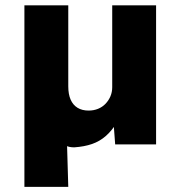

<svg xmlns="http://www.w3.org/2000/svg" viewBox="-20 -552 688 734"><path d="M73.3 162.3V-531.7H241V-222Q241 -191.7 250 -171.2Q259 -150.7 276.3 -140Q293.7 -129.3 318.7 -129.3Q338.3 -129.3 354.8 -136Q371.3 -142.7 383.3 -155.2Q395.3 -167.7 402.2 -183.8Q409 -200 409 -218.7V-531.7H576.7V0H420.3L413 -97.3L430 -88.7Q408.7 -53.3 385 -32.5Q361.3 -11.7 331.8 -1.5Q302.3 8.7 263.7 11.3Q252.7 11.3 243.8 9.2Q235 7 228.5 2.5Q222 -2 218.7 -7.7L234.3 -66.7L241 162.3Z"/></svg>

Font: Lexend Medium
Style: Regular
Weight: 500
Designer: Bonnie Shaver-Troup, Thomas Jockin
Foundry: Lexend
Version: Version 1.005